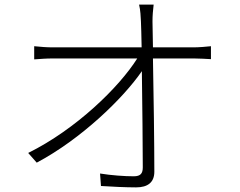

<svg xmlns="http://www.w3.org/2000/svg" viewBox="-20 -792 1040 831"><path d="M642 -587 640 -699C640 -724 642 -747 645 -772H582C588 -747 589 -720 590 -699C591 -679 592 -639 593 -587H210C181 -587 158 -589 128 -592V-535C158 -537 178 -539 210 -539H574C496 -415 310 -233 102 -130L139 -88C331 -190 513 -366 594 -484C596 -336 598 -155 598 -68C598 -42 589 -29 559 -29C519 -29 462 -33 413 -41L417 13C462 16 524 19 569 19C620 19 648 -3 648 -49C648 -169 645 -386 642 -539H819C842 -539 874 -537 893 -536V-592C875 -590 841 -587 818 -587Z"/></svg>

Font: Noto Sans T Chinese Light
Style: Regular
Weight: 300
Designer: Ryoko NISHIZUKA (kana & ideographs); Paul D. Hunt (Latin, Greek & Cyrillic); Wenlong ZHANG (bopomofo); Sandoll Communica
Foundry: Adobe Systems Incorporated
Version: Version 1.000;PS 1;hotconv 1.0.78;makeotf.lib2.5.61930